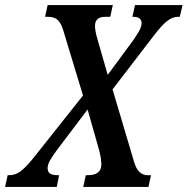

<svg xmlns="http://www.w3.org/2000/svg" viewBox="-73 -734 737 754"><path d="M-53 0 -43 -46H-37Q-13 -46 7.5 -61Q28 -76 61 -117L253 -359L175 -616Q166 -645 152.5 -656.5Q139 -668 115 -668H104L114 -714H370L360 -668H341Q319 -668 309.5 -658.5Q300 -649 300 -633Q300 -623 302.5 -609.5Q305 -596 310 -579L350 -440L451 -577Q462 -593 472.5 -611Q483 -629 483 -643Q483 -668 450 -668H447L457 -714H644L633 -668H625Q605 -668 583.5 -651.5Q562 -635 531 -594L369 -383L453 -100Q462 -69 476 -57.5Q490 -46 505 -46H520L510 0H254L264 -46H272Q325 -46 325 -88Q325 -98 322.5 -116Q320 -134 309 -170L271 -304L150 -144Q135 -124 124.5 -106Q114 -88 114 -74Q114 -59 123.5 -52.5Q133 -46 155 -46H159L150 0Z"/></svg>

Font: Noto Serif ExtraCondensed SemiBold
Style: Italic
Weight: 600
Width: 2
Italic angle: -12°
Designer: Monotype Design Team
Foundry: Monotype Imaging Inc.
Version: Version 2.013